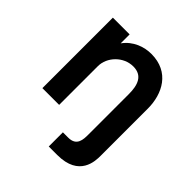

<svg xmlns="http://www.w3.org/2000/svg" viewBox="-183 -628 940 940"><g transform="rotate(45 286.5 -158.0)"><path d="M298 180H357C509 180 510 68 510 32V-294C510 -396 459 -496 333 -496C284 -496 227 -477 190 -426V-488H74V0H190V-268C190 -331 246 -390 314 -390C378 -390 394 -340 394 -279V1C394 36 393 82 335 82H298Z"/></g></svg>

Font: FREAK Grotesk Next
Style: Bold
Weight: 700
Width: 3
Designer: La Scuola Open Source
Foundry: La Scuola Open Source
Version: Version 1.000;PS 1.0;hotconv 1.0.72;makeotf.lib2.5.5900